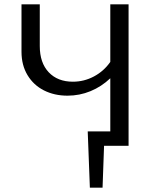

<svg xmlns="http://www.w3.org/2000/svg" viewBox="-20 -678 724 893"><path d="M578 -658V0H464L457 195H398L388 -67H493V-314Q452 -275 401 -254Q350 -233 294 -233Q233 -233 184.5 -257.5Q136 -282 108 -328.5Q80 -375 80 -437V-658H165V-464Q165 -386 206.5 -342Q248 -298 319 -298Q371 -298 417 -322.5Q463 -347 493 -390V-658Z"/></svg>

Font: Ysabeau Infant Medium
Style: Regular
Weight: 500
Designer: Christian Thalmann (Catharsis Fonts)
Version: Version 0.003